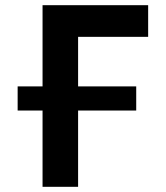

<svg xmlns="http://www.w3.org/2000/svg" viewBox="-20 -720 640 740"><path d="M551 -578H281V-387H505V-294H281V0H144V-294H48V-387H144V-700H551Z"/></svg>

Font: PT Mono
Style: Bold
Weight: 700
Monospace: yes
Designer: A.Korolkova, I.Chaeva
Foundry: ParaType Ltd
Version: Version 1.000 OFL